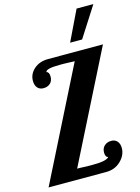

<svg xmlns="http://www.w3.org/2000/svg" viewBox="-144 -1080 848 1160"><g transform="rotate(-15 279.5 -500.0)"><path d="M559 -1000 438 -811H363L454 -1000ZM249 -64Q272 -63 283 -63Q294 -63 303 -63Q349 -63 374 -68.5Q399 -74 407 -85Q399 -85 394 -93.5Q389 -102 389 -116Q389 -143 406 -158.5Q423 -174 449 -174Q473 -174 486.5 -158Q500 -142 500 -116Q500 -71 463 -35.5Q426 0 372 0H11L361 -696Q356 -696 349 -696Q342 -696 326 -697Q304 -698 292.5 -698Q281 -698 271 -698Q224 -698 201.5 -692.5Q179 -687 179 -676Q186 -676 191 -667.5Q196 -659 196 -644Q196 -617 179.5 -602Q163 -587 137 -587Q113 -587 99.5 -603Q86 -619 86 -646Q86 -689 120.5 -719.5Q155 -750 209 -750H552L207 -65Q213 -65 222 -65Q231 -65 249 -64Z"/></g></svg>

Font: Galada
Style: Regular
Weight: 400
Designer: Latin by Pablo Impallari, Bengali by Jeremie Hornus, Yoann Minet, and Juan Bruce
Foundry: black foundry
Version: Version 1.261;PS 1.261;hotconv 1.0.86;makeotf.lib2.5.63406